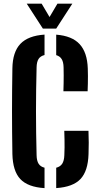

<svg xmlns="http://www.w3.org/2000/svg" viewBox="-20 -992 527 1021"><path d="M216.8 8.4Q128.1 2.9 88.1 -39.7Q48 -82.3 45.9 -172.8Q44.9 -234.1 44.4 -290Q43.9 -345.9 43.9 -400.1Q43.9 -454.4 44.4 -510.6Q44.9 -566.8 45.9 -628.4Q47.2 -715.4 88.4 -758.8Q129.6 -802.1 216.8 -808V-699.4Q195.2 -694 185.2 -678.7Q175.2 -663.3 174.6 -634.1Q173.1 -572 172.2 -514.1Q171.4 -456.2 171.4 -399.9Q171.4 -343.5 172.2 -286.1Q173.1 -228.6 174.6 -166.3Q175.2 -137.3 185.2 -121.4Q195.2 -105.6 216.8 -100.2ZM278.9 8.2V-100Q300.9 -105.8 310.9 -121.5Q321 -137.2 322.1 -166.3Q323.1 -188.2 323.3 -207.5Q323.5 -226.8 323.1 -248.1Q322.8 -269.4 321.8 -296.5H450.5Q451.8 -265.3 451.9 -232.9Q452 -200.5 450.8 -172.8Q448.1 -82.6 408.1 -40.1Q368 2.5 278.9 8.2ZM317.2 -506.6Q317.8 -527.7 318.3 -549Q318.7 -570.4 318.7 -591.8Q318.7 -613.2 318.1 -634.1Q317.5 -662.1 308.1 -677.5Q298.8 -692.9 278.9 -698.9V-807.7Q363.2 -801.2 403.6 -757.1Q444.1 -712.9 446.8 -627.7Q447.5 -608.4 447.6 -587.8Q447.7 -567.1 447.2 -546.6Q446.7 -526.1 445.9 -506.6ZM207.9 -840 122.2 -972.4H201.5L243.5 -901.5L285.4 -972.4H364.6L278.9 -840Z"/></svg>

Font: Big Shoulders Stencil Text SC Thin
Style: Regular
Weight: 100
Designer: Patric King
Foundry: XO Type Co
Version: Version 2.001